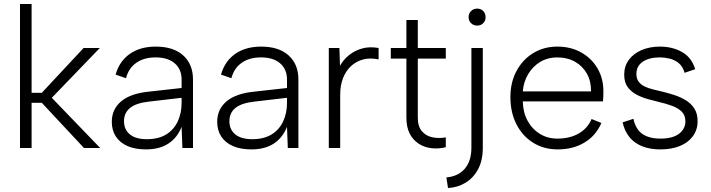

<svg xmlns="http://www.w3.org/2000/svg" viewBox="-20 -740 3555 960"><path d="M80 -720H138V-276H189L398 -500H479L239 -251L481 0H400L189 -226H138V0H80Z M892 0 888 -106Q867 -52 822.5 -22.5Q778 7 710 7Q656 7 618 -9.5Q580 -26 559.5 -57Q539 -88 539 -131Q539 -194 586 -233.5Q633 -273 726 -282L888 -300V-342Q888 -394 853.5 -423.5Q819 -453 758 -453Q700 -453 661.5 -426Q623 -399 610 -349L558 -367Q577 -434 629 -470.5Q681 -507 759 -507Q847 -507 896 -463Q945 -419 945 -342V0ZM888 -251 725 -232Q661 -225 630.5 -200.5Q600 -176 600 -134Q600 -92 629.5 -68Q659 -44 714 -44Q772 -44 810.5 -67.5Q849 -91 868.5 -132.5Q888 -174 888 -226Z M1419 0 1415 -106Q1394 -52 1349.5 -22.5Q1305 7 1237 7Q1183 7 1145 -9.5Q1107 -26 1086.5 -57Q1066 -88 1066 -131Q1066 -194 1113 -233.5Q1160 -273 1253 -282L1415 -300V-342Q1415 -394 1380.5 -423.5Q1346 -453 1285 -453Q1227 -453 1188.5 -426Q1150 -399 1137 -349L1085 -367Q1104 -434 1156 -470.5Q1208 -507 1286 -507Q1374 -507 1423 -463Q1472 -419 1472 -342V0ZM1415 -251 1252 -232Q1188 -225 1157.5 -200.5Q1127 -176 1127 -134Q1127 -92 1156.5 -68Q1186 -44 1241 -44Q1299 -44 1337.5 -67.5Q1376 -91 1395.5 -132.5Q1415 -174 1415 -226Z M1624 -500H1677L1680 -411Q1697 -442 1726 -465Q1755 -488 1792 -498Q1829 -508 1873 -500V-443Q1830 -452 1795 -442.5Q1760 -433 1734.5 -409Q1709 -385 1695 -349Q1681 -313 1681 -267V0H1624Z M2012 -500V-640H2069V-500H2209V-447H2069V-152Q2069 -108 2089.5 -84Q2110 -60 2142 -53.5Q2174 -47 2209 -53V-4Q2173 5 2137.5 1Q2102 -3 2073.5 -21.5Q2045 -40 2028.5 -72Q2012 -104 2012 -152V-447H1934V-500Z M2337 -2Q2337 65 2304 103.5Q2271 142 2212 147L2220 200Q2267 198 2307 174Q2347 150 2370.5 106Q2394 62 2394 -1V-500H2337ZM2366 -612Q2348 -612 2335.5 -624Q2323 -636 2323 -654Q2323 -673 2335.5 -685Q2348 -697 2366 -697Q2384 -697 2396 -685Q2408 -673 2408 -654Q2408 -636 2396 -624Q2384 -612 2366 -612Z M2769 7Q2699 7 2645.5 -26.5Q2592 -60 2562 -119Q2532 -178 2532 -255Q2532 -328 2562.5 -385Q2593 -442 2646 -474.5Q2699 -507 2767 -507Q2834 -507 2886.5 -477.5Q2939 -448 2968.5 -396.5Q2998 -345 2997 -279Q2997 -269 2996.5 -257.5Q2996 -246 2995 -233H2594Q2595 -178 2618 -136Q2641 -94 2679.5 -70.5Q2718 -47 2767 -47Q2829 -47 2873.5 -72.5Q2918 -98 2938 -145L2987 -125Q2959 -61 2902 -27Q2845 7 2769 7ZM2935 -283Q2936 -333 2915 -371Q2894 -409 2855.5 -431Q2817 -453 2765 -453Q2719 -453 2682 -431Q2645 -409 2621.5 -370.5Q2598 -332 2594 -283Z M3147 -146Q3154 -113 3170.5 -91Q3187 -69 3215 -58Q3243 -47 3282 -47Q3344 -47 3375.5 -71.5Q3407 -96 3407 -133Q3407 -164 3388.5 -182Q3370 -200 3340 -211Q3310 -222 3275 -230Q3251 -236 3221 -244Q3191 -252 3163.5 -266.5Q3136 -281 3118.5 -304.5Q3101 -328 3101 -367Q3101 -409 3124 -440.5Q3147 -472 3187.5 -489.5Q3228 -507 3280 -507Q3342 -507 3390 -480Q3438 -453 3456 -394L3403 -376Q3394 -408 3373.5 -424.5Q3353 -441 3328 -447Q3303 -453 3279 -453Q3226 -453 3194 -431.5Q3162 -410 3162 -370Q3162 -347 3173 -332Q3184 -317 3202.5 -308Q3221 -299 3245 -293Q3269 -287 3295 -281Q3324 -274 3354 -264Q3384 -254 3410 -238Q3436 -222 3452 -197Q3468 -172 3468 -134Q3468 -91 3444.5 -59Q3421 -27 3379.5 -10Q3338 7 3282 7Q3206 7 3157.5 -26.5Q3109 -60 3093 -128Z"/></svg>

Font: Albert Sans Light
Style: Regular
Weight: 300
Designer: Andreas Rasmussen
Foundry: a.Foundry
Version: Version 1.025